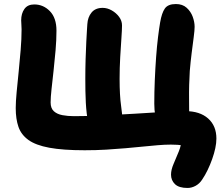

<svg xmlns="http://www.w3.org/2000/svg" viewBox="-20 -735 1093 952"><path d="M910 197Q867 197 847.5 178Q828 159 828 131Q828 107 840.5 78Q853 49 866.5 16Q880 -17 881 -51L888 -13Q875 -16 859.5 -17Q844 -18 827 -18Q797 -18 762 -15Q727 -12 687 -8Q647 -4 602 0Q557 4 506.5 7Q456 10 400 10Q292 10 224.5 -2.5Q157 -15 121 -41Q85 -67 71.5 -106Q58 -145 58 -199Q58 -231 62.5 -278Q67 -325 72.5 -379Q78 -433 82.5 -487.5Q87 -542 87 -589Q87 -599 86 -613Q85 -627 85 -634Q85 -668 101 -690.5Q117 -713 150 -713Q195 -713 227.5 -679.5Q260 -646 260 -583Q260 -537 255.5 -485Q251 -433 245.5 -383.5Q240 -334 235.5 -293Q231 -252 231 -227Q231 -198 247 -183.5Q263 -169 289.5 -164Q316 -159 347 -159Q424 -159 502 -163Q580 -167 653.5 -171.5Q727 -176 790 -180Q853 -184 899 -184Q971 -184 1012 -147.5Q1053 -111 1053 -48Q1053 -26 1047.5 0Q1042 26 1032 54Q1022 82 1009.5 108Q997 134 982 156Q969 176 949.5 186.5Q930 197 910 197ZM503 -54Q472 -54 447.5 -75Q423 -96 417 -127Q413 -148 410 -173Q407 -198 405.5 -226Q404 -254 403.5 -283.5Q403 -313 403 -343Q403 -394 404.5 -443Q406 -492 408 -530.5Q410 -569 411.5 -592Q413 -615 413 -615Q415 -650 434 -673Q453 -696 489 -696Q512 -696 534 -683.5Q556 -671 570.5 -651.5Q585 -632 585 -609Q585 -588 582 -545.5Q579 -503 576 -450.5Q573 -398 573 -344Q573 -262 580.5 -209.5Q588 -157 588 -128Q588 -93 561 -73.5Q534 -54 503 -54ZM833 -76Q784 -76 764.5 -116.5Q745 -157 745 -221Q745 -278 747.5 -337Q750 -396 754 -451Q758 -506 763.5 -550.5Q769 -595 774 -624Q782 -671 797.5 -693Q813 -715 852 -715Q885 -715 905.5 -696.5Q926 -678 935.5 -652Q945 -626 945 -602Q945 -585 940.5 -551Q936 -517 930.5 -473.5Q925 -430 921 -383Q919 -350 918 -314.5Q917 -279 917.5 -241.5Q918 -204 918 -165Q918 -129 893 -102.5Q868 -76 833 -76Z"/></svg>

Font: Shantell Sans ExtraBold
Style: Regular
Weight: 800
Designer: Stephen Nixon, Anya Danilova, Shantell Martin
Foundry: Arrow Type
Version: Version 1.011;[c5ecc13dd]